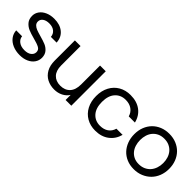

<svg xmlns="http://www.w3.org/2000/svg" viewBox="124 -1354 2160 2160"><g transform="rotate(45 1204.5 -274.0)"><path d="M271 9Q208 9 158 -12.5Q108 -34 79 -72.5Q50 -111 47 -161H141Q145 -120 179.5 -94Q214 -68 270 -68Q322 -68 352 -91Q382 -114 382 -149Q382 -185 350 -202.5Q318 -220 251 -237Q190 -253 151.5 -269.5Q113 -286 85.5 -318.5Q58 -351 58 -404Q58 -446 83 -481Q108 -516 154 -536.5Q200 -557 259 -557Q350 -557 406 -511Q462 -465 466 -385H375Q372 -428 340.5 -454Q309 -480 256 -480Q207 -480 178 -459Q149 -438 149 -404Q149 -377 166.5 -359.5Q184 -342 210.5 -331.5Q237 -321 284 -308Q343 -292 380 -276.5Q417 -261 443.5 -230Q470 -199 471 -149Q471 -104 446 -68Q421 -32 375.5 -11.5Q330 9 271 9Z M1085 -548V0H994V-81Q968 -39 921.5 -15.5Q875 8 819 8Q755 8 704 -18.5Q653 -45 623.5 -98Q594 -151 594 -227V-548H684V-239Q684 -158 725 -114.5Q766 -71 837 -71Q910 -71 952 -116Q994 -161 994 -247V-548Z M1205 -275Q1205 -360 1239 -423.5Q1273 -487 1333.5 -522Q1394 -557 1472 -557Q1573 -557 1638.5 -508Q1704 -459 1725 -372H1627Q1613 -422 1572.5 -451Q1532 -480 1472 -480Q1394 -480 1346 -426.5Q1298 -373 1298 -275Q1298 -176 1346 -122Q1394 -68 1472 -68Q1532 -68 1572 -96Q1612 -124 1627 -176H1725Q1703 -92 1637 -41.5Q1571 9 1472 9Q1394 9 1333.5 -26Q1273 -61 1239 -125Q1205 -189 1205 -275Z M2085 9Q2023 9 1972.5 -12.5Q1922 -34 1886.5 -72Q1851 -110 1831.5 -162Q1812 -214 1812 -275Q1812 -337 1832 -388.5Q1852 -440 1888.5 -477.5Q1925 -515 1976 -536Q2027 -557 2089 -557Q2151 -557 2202 -536Q2253 -515 2289.5 -477.5Q2326 -440 2346 -388.5Q2366 -337 2366 -275Q2366 -214 2345.5 -161.5Q2325 -109 2287.5 -71.5Q2250 -34 2198.5 -12.5Q2147 9 2085 9ZM2085 -71Q2130 -71 2165 -87Q2200 -103 2224 -130.5Q2248 -158 2260.5 -195.5Q2273 -233 2273 -275Q2273 -317 2261 -354Q2249 -391 2225.5 -418.5Q2202 -446 2167.5 -462Q2133 -478 2088 -478Q2043 -478 2009 -462Q1975 -446 1951.5 -418.5Q1928 -391 1916.5 -354Q1905 -317 1905 -275Q1905 -233 1916.5 -196Q1928 -159 1950.5 -131.5Q1973 -104 2006.5 -87.5Q2040 -71 2085 -71Z"/></g></svg>

Font: A Bank Premium Regular
Style: Regular
Weight: 400
Designer: Ninad Kale (Devanagari), Jonny Pinhorn (Latin), Htun Naung (Myanmar)
Foundry: Indian Type Foundry
Version: 4.004